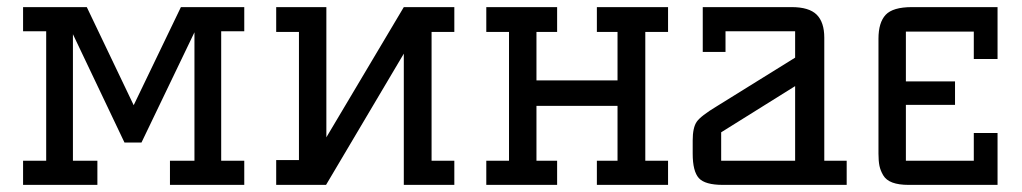

<svg xmlns="http://www.w3.org/2000/svg" viewBox="-20 -520 2875 540"><path d="M44.9 0V-67.9H109.9V-432.1H44.9V-500H224.1L356 -224.1L488.8 -500H667V-432.1H602.1V-67.9H667V0H458V-67.9H526.9V-429.2L377.9 -119.1H330.1L185.1 -423.8V-67.9H253.9V0Z M756.8 0V-69.8H820.8V-430.2H756.8V-500H897.9V-133.8L1115.7 -500H1257.8V-430.2H1193.8V-67.9H1257.8V0H1115.7V-369.1L897 0Z M1347.7 0V-67.9H1411.6V-430.2H1347.7V-500H1546.9V-430.2H1488.8V-293.9H1716.8V-430.2H1658.7V-500H1858.9V-430.2H1794.9V-67.9H1858.9V0H1658.7V-67.9H1716.8V-222.2H1488.8V-67.9H1546.9V0Z M1928.2 -87.9V-125Q1928.2 -161.1 1939.5 -177.5Q1950.7 -193.8 1996.1 -221.2L2216.3 -357.9V-432.1H2020.5V-374H1956.5V-500H2206.5Q2255.4 -500 2276.9 -478.8Q2298.3 -457.5 2298.3 -414.1V-67.9H2361.3V0H2013.2Q1962.9 0 1945.6 -19Q1928.2 -38.1 1928.2 -87.9ZM2008.3 -67.9H2216.3V-277.8L2008.3 -147.9Z M2450.7 -87.9V-411.1Q2450.7 -456.5 2470.9 -478.3Q2491.2 -500 2544.9 -500H2785.6V-354H2718.8V-431.2H2527.8V-291H2666V-225.1H2527.8V-67.9H2718.8V-146H2785.6V0H2535.6Q2507.8 0 2490 -6.6Q2472.2 -13.2 2464.1 -26.9Q2456.1 -40.5 2453.4 -54Q2450.7 -67.4 2450.7 -87.9Z"/></svg>

Font: Kelly Slab
Style: Regular
Weight: 400
Designer: Denis Masharov
Foundry: Denis Masharov
Version: Version 1.001